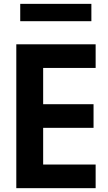

<svg xmlns="http://www.w3.org/2000/svg" viewBox="-20 -981 562 1001"><path d="M65 0V-750H478.6V-626.8H205V-437.7H467.7V-314.5H205V-123.2H478.6V0ZM85.5 -870.5V-960.9H456.4V-870.5Z"/></svg>

Font: Spartan
Style: Bold
Weight: 700
Designer: Matt Bailey, Mirko Velimirovic
Foundry: Matt Bailey
Version: Version 1.005